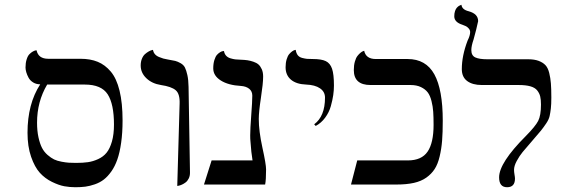

<svg xmlns="http://www.w3.org/2000/svg" viewBox="-20 -766 2359 797"><path d="M332 -415H175.8Q133.8 -344.2 133.8 -256.8Q133.8 -223.1 139.6 -196.3Q145.5 -169.4 154.3 -152.3Q163.1 -135.3 177.5 -122.8Q191.9 -110.4 204.6 -104.2Q217.3 -98.1 235.8 -94.7Q254.4 -91.3 266.1 -90.6Q277.8 -89.8 295.9 -89.8Q324.2 -89.8 345 -92.8Q365.7 -95.7 387.2 -105.5Q408.7 -115.2 422.4 -132.1Q436 -148.9 444.6 -178.5Q453.1 -208 453.1 -249Q453.1 -334 427 -374.5Q400.9 -415 332 -415ZM293 11.2Q269.5 11.2 246.8 7.1Q224.1 2.9 195.3 -11.2Q166.5 -25.4 145.3 -48.8Q124 -72.3 109.1 -115.2Q94.2 -158.2 94.2 -214.8Q94.2 -335 147 -416Q130.4 -416 117.7 -423.8Q105 -431.6 98.6 -443.4Q92.3 -455.1 89.1 -466.1Q85.9 -477.1 85.9 -485.8Q85.9 -504.9 90.6 -519.5Q95.2 -534.2 102.1 -541Q108.9 -547.9 115.7 -551.8Q122.6 -555.7 127 -556.6L131.8 -557.1Q139.2 -522 180.2 -522H314Q355 -522 385.5 -509.5Q416 -497.1 439.9 -468.8Q463.9 -440.4 476.3 -389.4Q488.8 -338.4 488.8 -266.1Q488.8 -214.8 482.9 -173.6Q477.1 -132.3 467 -103.8Q457 -75.2 442.1 -54.2Q427.2 -33.2 411.1 -20.8Q395 -8.3 374 -1Q353 6.3 334.5 8.8Q315.9 11.2 293 11.2Z M715.8 5.9 725.6 -335.9Q727.1 -376.5 709.2 -391.6Q691.4 -406.7 647.9 -413.1Q610.8 -418.9 587.4 -441.4Q564 -463.9 564 -494.1Q564 -509.8 569.1 -522.2Q574.2 -534.7 581.8 -541.3Q589.4 -547.9 596.9 -552.2Q604.5 -556.6 609.4 -557.6L614.7 -559.1Q616.7 -548.8 623 -541.3Q629.4 -533.7 640.4 -529.3Q651.4 -524.9 658.2 -522.9Q665 -521 676.8 -519Q697.3 -515.6 707.3 -513.2Q717.3 -510.7 729.7 -503.7Q742.2 -496.6 747.8 -485.4Q753.4 -474.1 757.8 -454.3Q762.2 -434.6 762.7 -405.8L768.6 -50.8Q769 -36.6 763.7 -25.6Q758.3 -14.6 750.5 -8.8Q742.7 -2.9 734.9 0.5Q727.1 3.9 721.7 4.9Z M1054.2 -272Q1054.2 -222.2 1069.3 -153.1Q1084.5 -84 1084.5 -63Q1084.5 -19 1080.6 0H826.7L858.4 -100.1H1028.3Q1022.9 -130.9 1019.5 -181.2Q1018.6 -188 1018.6 -204.1Q1018.6 -230.5 1022.9 -287.8Q1027.3 -345.2 1027.3 -369.1Q1027.3 -387.2 1014.4 -397.5Q1001.5 -407.7 980.5 -409.2Q927.7 -412.1 896.5 -431.9Q865.2 -451.7 865.2 -481.9Q865.2 -502 869.9 -516.8Q874.5 -531.7 880.9 -538.6Q887.2 -545.4 893.8 -549.3Q900.4 -553.2 904.8 -553.7L909.7 -554.2Q911.6 -542.5 918.5 -534.9Q925.3 -527.3 936.8 -523.9Q948.2 -520.5 956.8 -519.5Q965.3 -518.6 979.5 -518.1Q995.6 -517.6 1007.1 -515.9Q1018.6 -514.2 1031.7 -509.8Q1044.9 -505.4 1053 -498.3Q1061 -491.2 1066.7 -478.5Q1072.3 -465.8 1072.3 -448.2Q1072.3 -419.9 1063.2 -360.6Q1054.2 -301.3 1054.2 -272Z M1290.5 -243.2 1284.2 -250Q1329.1 -283.2 1329.1 -360.8Q1329.1 -385.3 1308.3 -399.4Q1287.6 -413.6 1250.5 -415Q1210 -416.5 1187.7 -435.3Q1165.5 -454.1 1165.5 -486.8Q1165.5 -505.4 1169.9 -519.8Q1174.3 -534.2 1180.4 -541.3Q1186.5 -548.3 1192.6 -552.7Q1198.7 -557.1 1203.1 -558.1L1207.5 -559.1Q1209.5 -545.4 1215.8 -537.1Q1222.2 -528.8 1234.1 -525.6Q1246.1 -522.5 1254.4 -521.7Q1262.7 -521 1278.3 -521Q1314.5 -521 1332.5 -512.2Q1350.6 -503.4 1358.4 -480.5Q1366.2 -457.5 1366.2 -411.1Q1366.2 -391.6 1363.3 -371.3Q1360.4 -351.1 1353.3 -325.4Q1346.2 -299.8 1329.8 -277.6Q1313.5 -255.4 1290.5 -243.2Z M1779.8 -248Q1779.8 -280.3 1778.3 -302Q1776.9 -323.7 1771.2 -346.4Q1765.6 -369.1 1755.4 -382.6Q1745.1 -396 1727.3 -404.5Q1709.5 -413.1 1684.1 -413.1H1518.1Q1448.7 -413.1 1448.7 -475.1Q1448.7 -495.1 1453.1 -510.5Q1457.5 -525.9 1463.9 -533.9Q1470.2 -542 1476.6 -547.1Q1482.9 -552.2 1487.3 -553.7L1491.7 -555.2Q1499 -521 1540 -521H1671.9Q1748 -521 1783 -457.5Q1817.9 -394 1817.9 -265.1Q1817.9 -216.3 1815.2 -182.1Q1812.5 -147.9 1804.9 -116.2Q1797.4 -84.5 1784.2 -64.2Q1771 -43.9 1749.8 -28.8Q1728.5 -13.7 1698 -6.8Q1667.5 0 1626 0H1437L1462.9 -100.1H1672.9Q1730 -100.1 1754.9 -136.5Q1779.8 -172.9 1779.8 -248Z M1936.5 -558.1Q1936.5 -535.2 1953.1 -527.6Q1969.7 -520 2002 -520H2171.9Q2198.2 -520 2215.8 -513.4Q2233.4 -506.8 2243.9 -495.8Q2254.4 -484.9 2259.8 -463.4Q2265.1 -441.9 2266.8 -419.7Q2268.6 -397.5 2268.6 -360.8Q2268.6 -333 2266.6 -315.7Q2264.6 -298.3 2261.5 -284.2Q2258.3 -270 2247.3 -253.7Q2236.3 -237.3 2225.6 -223.9Q2214.8 -210.4 2189.9 -182.1Q2162.6 -150.9 2149.4 -134.8Q2136.2 -118.7 2125 -97.9Q2113.8 -77.1 2113.8 -61Q2113.8 -52.7 2115.7 -41.5Q2117.7 -30.3 2117.7 -24.9Q2117.7 11.2 2085 11.2Q2051.8 11.2 2051.8 -29.8Q2051.8 -90.3 2162.6 -201.2Q2202.1 -241.2 2213.9 -263.9Q2225.6 -286.6 2225.6 -332Q2225.6 -352.5 2222.4 -365.7Q2219.2 -378.9 2210 -390.6Q2200.7 -402.3 2181.6 -407.7Q2162.6 -413.1 2132.8 -413.1H1980Q1941.4 -413.1 1919.2 -429.7Q1897 -446.3 1897 -479Q1897 -534.2 1920.9 -597.2Q1931.6 -618.7 1931.6 -632.8Q1931.6 -641.1 1925.8 -647.7Q1919.9 -654.3 1914.6 -657Q1909.2 -659.7 1899.9 -663.1Q1865.7 -673.8 1865.7 -698.2Q1865.7 -710.9 1868.9 -720.2Q1872.1 -729.5 1876.5 -734.1Q1880.9 -738.8 1885 -741.5Q1889.2 -744.1 1892.6 -745.1L1895.5 -746.1Q1897.5 -726.1 1925.8 -719.2Q1964.8 -708.5 1964.8 -678.2Q1964.8 -675.8 1956.5 -642.3Q1948.2 -608.9 1945.8 -602.1Q1936.5 -575.2 1936.5 -558.1Z"/></svg>

Font: Linear Smooth
Style: Regular
Weight: 400
Designer: Philipp H. Poll, Flanker
Foundry: Philipp H. Poll, reworked by Flanker
Version: Version 1.061 | FøM Fix